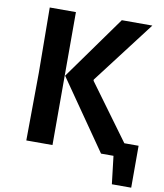

<svg xmlns="http://www.w3.org/2000/svg" viewBox="-92 -776 851 997"><g transform="rotate(10 334.0 -277.0)"><path d="M566 147 540 -74H668V147ZM483 0 229 -366 469 -701H630L379 -372V-366L647 0ZM89 0 92 -357 89 -701H227V0Z"/></g></svg>

Font: Ruda ExtraBold
Style: Regular
Weight: 800
Designer: Mariela Monsalve and Angelina Sanchez
Foundry: Mariela Monsalve and Angelina Sanchez
Version: Version 2.000